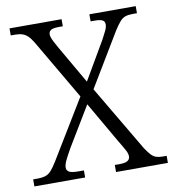

<svg xmlns="http://www.w3.org/2000/svg" viewBox="-80 -785 780 857"><g transform="rotate(-10 309.5 -357.0)"><path d="M7 0V-32H26Q49 -32 63.5 -37Q78 -42 89.5 -55Q101 -68 116 -92L279 -360L120 -632Q108 -652 97 -662.5Q86 -673 72.5 -677.5Q59 -682 41 -682H20V-714H256V-682H241Q210 -682 201 -675Q192 -668 192 -657Q192 -646 198 -633Q204 -620 218 -595L319 -420L420 -593Q431 -613 438.5 -629Q446 -645 446 -657Q446 -671 435.5 -676.5Q425 -682 400 -682H382V-714H592V-682H574Q553 -682 539.5 -677.5Q526 -673 514.5 -660Q503 -647 487 -622L342 -381L518 -83Q532 -62 542.5 -51Q553 -40 565 -36Q577 -32 594 -32H612V0H377V-32H397Q424 -32 435 -39Q446 -46 446 -59Q446 -71 438.5 -85.5Q431 -100 411 -133L303 -320L195 -141Q178 -111 168.5 -91.5Q159 -72 159 -58Q159 -45 170.5 -38.5Q182 -32 213 -32H237V0Z"/></g></svg>

Font: Noto Serif Gujarati Light
Style: Regular
Weight: 300
Version: Version 2.102